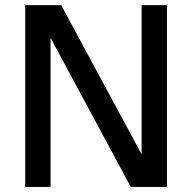

<svg xmlns="http://www.w3.org/2000/svg" viewBox="-20 -742 763 762"><path d="M642.6 0V-721.7H542V-129.9L222.7 -721.7H80.1V0H180.7V-591.8L499 0Z"/></svg>

Font: FreeUniversal
Style: Regular
Weight: 400
Version: Version 1.001